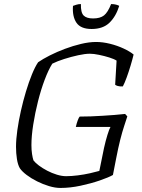

<svg xmlns="http://www.w3.org/2000/svg" viewBox="-20 -927 702 947"><path d="M278 0Q252 0 222 -9Q192 -18 163 -32.5Q134 -47 111.5 -64Q89 -81 78 -97Q68 -114 63.5 -142.5Q59 -171 59 -203Q59 -239 65.5 -285Q72 -331 83 -380Q94 -429 108 -475.5Q122 -522 137.5 -560Q153 -598 168 -620Q191 -636 225.5 -653.5Q260 -671 300 -686Q340 -701 380 -710.5Q420 -720 454 -720Q487 -720 523 -711Q559 -702 590 -687.5Q621 -673 639 -658Q633 -633 624 -603Q615 -573 605 -545.5Q595 -518 586 -501Q570 -500 560.5 -503Q551 -506 548 -509L555 -628Q543 -636 519 -643.5Q495 -651 468.5 -656.5Q442 -662 423 -662Q400 -662 365.5 -654.5Q331 -647 296.5 -636Q262 -625 238 -613Q219 -583 200.5 -534Q182 -485 167.5 -427.5Q153 -370 144 -313Q135 -256 135 -211Q135 -187 138 -167.5Q141 -148 145 -136Q154 -124 172 -110.5Q190 -97 213 -85Q236 -73 260.5 -65.5Q285 -58 306 -58Q332 -58 363.5 -62Q395 -66 424 -72.5Q453 -79 470 -84L493 -197Q501 -233 510 -262Q519 -291 525 -301H354Q358 -319 363.5 -333.5Q369 -348 373 -352Q399 -352 428 -353Q457 -354 486.5 -356Q516 -358 544.5 -360Q573 -362 597 -365L608 -353Q602 -334 592.5 -305.5Q583 -277 573 -237.5Q563 -198 553 -146L537 -64Q516 -52 472.5 -37Q429 -22 377.5 -11Q326 0 278 0ZM432 -784Q378 -784 357 -815Q336 -846 340 -898Q345 -900 356 -903.5Q367 -907 379 -907Q378 -865 392.5 -850.5Q407 -836 439 -836Q474 -836 493 -851Q512 -866 528 -907Q542 -907 553 -904Q564 -901 568 -898Q552 -846 520 -815Q488 -784 432 -784Z"/></svg>

Font: Texturina 12pt Thin
Style: Italic
Weight: 250
Italic angle: -11°
Designer: Guillermo Torres Carreño
Foundry: Omnibus-Type
Version: Version 1.002